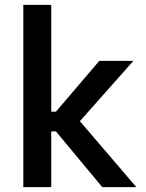

<svg xmlns="http://www.w3.org/2000/svg" viewBox="-20 -772 602 792"><path d="M76.2 0V-752H191.4V-311.5H232.9L190.9 -288.1L389.6 -521H530.3L281.2 -240.2V-305.2L542.5 0H401.9L190.4 -254.4L232.9 -230H191.4V0Z"/></svg>

Font: Reddit Mono SemiBold
Style: Regular
Weight: 600
Monospace: yes
Designer: Stephen Hutchings
Foundry: Reddit
Version: Version 1.014